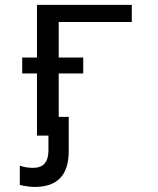

<svg xmlns="http://www.w3.org/2000/svg" viewBox="-20 -548 640 776"><path d="M512.7 -528.3V-459H217.3V-315.4H316.4V-251H217.3V-75.7H257.8V63Q257.8 207.5 120.6 207.5Q95.7 207.5 60.1 199.7V121.6Q84 130.4 114.3 130.4Q175.8 130.4 175.8 59.6V0H129.4V-251H69.8V-315.4H129.4V-528.3Z"/></svg>

Font: Cousine
Style: Regular
Weight: 400
Monospace: yes
Designer: Steve Matteson
Foundry: Monotype Imaging Inc.
Version: Version 1.21